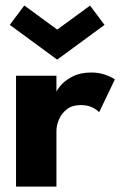

<svg xmlns="http://www.w3.org/2000/svg" viewBox="-20 -691 445 711"><path d="M189 0H39.4V-410.5H189V-346.7H186.5Q190.9 -358.4 206.4 -376.2Q221.9 -394 249.8 -408.2Q277.7 -422.5 318.3 -422.5Q346.6 -422.5 370.5 -413.9Q394.4 -405.3 405.4 -396.9L347 -275.1Q340.4 -283.9 322.5 -292.9Q304.6 -301.9 278.2 -301.9Q247.5 -301.9 227.7 -286.4Q207.9 -270.9 198.5 -248.7Q189 -226.5 189 -206.6ZM16.2 -598.9 70 -670.7 191.8 -581.4 313.5 -670.3 367.1 -598.7 191.8 -470.2Z"/></svg>

Font: League Spartan Extralight
Style: Regular
Weight: 200
Foundry: The League of Moveable Type
Version: Version 2.300; ttfautohint (v1.8.3)